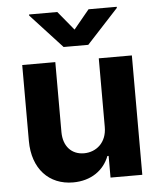

<svg xmlns="http://www.w3.org/2000/svg" viewBox="-54 -819 731 874"><g transform="rotate(-5 311.0 -382.5)"><path d="M60.4 -545.5V-198.2C60.7 -70.7 135.3 7.1 245 7.1C327.1 7.1 386 -35.2 410.5 -99.1H416.2V0H561.4V-545.5H410.2V-232.2C410.5 -159.1 360.4 -120.7 306.1 -120.7C248.9 -120.7 212 -160.9 211.6 -225.1V-545.5ZM255.3 -610.8H367.9L512.1 -767V-772H383.2L311.8 -685.4L240.4 -772H111.5V-767Z"/></g></svg>

Font: Inter-Hewn
Style: Bold
Weight: 700
Designer: Rasmus Andersson
Foundry: rsms
Version: Version 3.012;git-f93a4a705